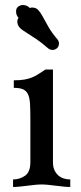

<svg xmlns="http://www.w3.org/2000/svg" viewBox="-20 -745 323 765"><path d="M191 -99Q191 -79 197.5 -66Q204 -53 213.5 -45Q223 -37 235.5 -33.5Q248 -30 260 -30V0Q248 0 233.5 -1.5Q219 -3 203 -5Q187 -7 172.5 -8.5Q158 -10 146 -10Q134 -10 119.5 -8.5Q105 -7 89 -5Q73 -3 58.5 -1.5Q44 0 32 0V-30Q59 -30 80 -45Q101 -60 101 -99V-271Q101 -308 99.5 -332.5Q98 -357 91 -370.5Q84 -384 71 -389.5Q58 -395 35 -395V-425Q60 -425 77.5 -428Q95 -431 109 -437Q123 -443 135 -451Q147 -459 161 -468H191ZM99 -713Q102 -715 108 -715Q123 -715 132 -705.5Q141 -696 150.5 -678.5Q160 -661 173 -638Q186 -615 209 -588Q215 -580 215 -572Q215 -559 206 -552Q198 -546 190 -546Q179 -546 171 -553Q146 -575 126.5 -588Q107 -601 93 -610Q79 -619 70 -625Q61 -631 56 -638Q49 -648 49 -659Q49 -668 54 -674Q44 -684 44 -700Q44 -712 52.5 -718.5Q61 -725 71 -725Q88 -725 99 -713Z"/></svg>

Font: Milonga
Style: Regular
Weight: 400
Designer: Pablo Impallari, Brenda Gallo, Rodrigo Fuenzalida
Foundry: Pablo Impallari, Brenda Gallo, Rodrigo Fuenzalida
Version: Version 1.000; ttfautohint (v0.93) -l 8 -r 50 -G 200 -x 14 -